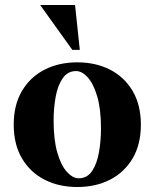

<svg xmlns="http://www.w3.org/2000/svg" viewBox="-20 -740 620 770"><path d="M290 -490Q364 -490 421.5 -460.5Q479 -431 512 -375Q545 -319 545 -240Q545 -161 512 -105Q479 -49 421.5 -19.5Q364 10 290 10Q216 10 158.5 -19.5Q101 -49 68 -105Q35 -161 35 -240Q35 -319 68 -375Q101 -431 158.5 -460.5Q216 -490 290 -490ZM295 -25Q330 -25 349.5 -54.5Q369 -84 377 -130Q385 -176 385 -224Q385 -302 370 -353Q355 -404 332 -429.5Q309 -455 285 -455Q251 -455 231 -425.5Q211 -396 203 -350.5Q195 -305 195 -256Q195 -179 210 -127.5Q225 -76 248.5 -50.5Q272 -25 295 -25ZM270 -540 141 -720H281L300 -540Z"/></svg>

Font: Brygada 1918
Style: Bold
Weight: 700
Designer: Mateusz Machalski | Borys Kosmynka | Przemek Hoffer
Foundry: NIEPODLEGLA 2018
Version: Version 3.006